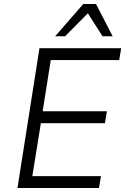

<svg xmlns="http://www.w3.org/2000/svg" viewBox="-20 -948 638 968"><path d="M68 0 179 -705H591L581 -645H236L195 -387H519L509 -327H186L143 -60H489L479 0ZM258 -765 400 -928H464L548 -765H497L423 -881L308 -765Z"/></svg>

Font: Nunito Sans 7pt SemiCondensed Light
Style: Italic
Weight: 300
Width: 4
Italic angle: -9°
Designer: Vernon Adams
Foundry: Vernon Adams
Version: Version 3.101;gftools[0.9.27]